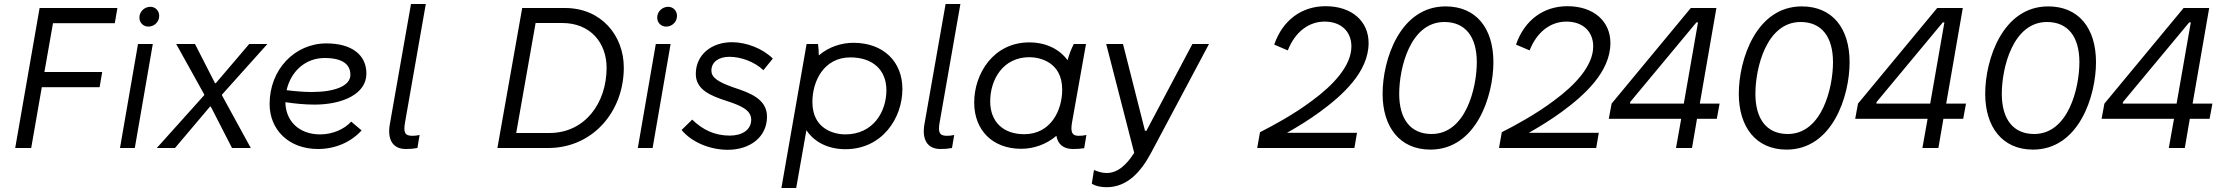

<svg xmlns="http://www.w3.org/2000/svg" viewBox="-20 -740 11118 960"><path d="M136 0 189 -304H478L491 -380H202L245 -624H554L567 -700H178L56 0Z M580 0H654L744 -520H670ZM722 -607C750 -607 776 -629 776 -661C776 -686 757 -706 732 -706C703 -706 677 -683 677 -652C677 -627 696 -607 722 -607Z M764 0H855L1030 -207H1034L1140 0H1234L1090 -263V-267L1317 -520H1226L1059 -324H1055L955 -520H861L1001 -268V-264Z M1570 5C1653 5 1733 -27 1788 -88L1736 -132C1703 -95 1644 -68 1581 -68C1474 -68 1408 -136 1407 -229C1454 -222 1504 -217 1553 -217C1689 -217 1812 -268 1812 -372C1812 -467 1737 -523 1612 -523C1454 -523 1328 -393 1328 -220C1328 -92 1423 5 1570 5ZM1413 -289C1434 -383 1507 -450 1603 -450C1694 -450 1732 -417 1732 -366C1732 -310 1653 -280 1539 -280C1498 -280 1454 -284 1413 -289Z M2009 5C2032 5 2045 4 2067 0L2078 -65C2065 -62 2052 -61 2041 -61C2003 -61 1997 -80 2005 -127L2109 -720H2035L1929 -118C1916 -42 1944 5 2009 5Z M2467 0H2721C2942 0 3099 -180 3099 -402C3099 -563 2986 -700 2805 -700H2591ZM2561 -75 2658 -625H2791C2933 -625 3013 -525 3013 -401C3013 -224 2904 -75 2727 -75Z M3169 0H3243L3333 -520H3259ZM3311 -607C3339 -607 3365 -629 3365 -661C3365 -686 3346 -706 3321 -706C3292 -706 3266 -683 3266 -652C3266 -627 3285 -607 3311 -607Z M3619 9C3728 9 3815 -53 3815 -157C3815 -245 3729 -276 3650 -302C3566 -331 3537 -354 3537 -387C3537 -431 3575 -456 3627 -456C3685 -456 3753 -431 3797 -389L3844 -447C3796 -496 3713 -529 3640 -529C3538 -529 3459 -467 3459 -370C3459 -289 3538 -260 3614 -235C3678 -214 3736 -192 3736 -142C3736 -90 3690 -62 3629 -62C3555 -62 3494 -90 3441 -142L3388 -90C3438 -29 3530 9 3619 9Z M3887 200H3961L4012 -89C4051 -30 4120 6 4207 6C4390 6 4492 -148 4492 -295C4492 -432 4397 -526 4247 -526C4186 -526 4123 -505 4074 -463C4074 -485 4072 -508 4070 -520H4013ZM4206 -68C4156 -68 4042 -91 4042 -230C4042 -334 4099 -453 4232 -453C4343 -453 4412 -391 4412 -289C4412 -181 4346 -68 4206 -68Z M4682 5C4705 5 4718 4 4740 0L4751 -65C4738 -62 4725 -61 4714 -61C4676 -61 4670 -80 4678 -127L4782 -720H4708L4602 -118C4589 -42 4617 5 4682 5Z M5345 5C5365 5 5381 4 5401 1L5412 -65C5399 -62 5386 -61 5372 -61C5340 -61 5332 -80 5340 -127L5410 -520H5349C5336 -495 5325 -466 5318 -439C5277 -494 5211 -528 5126 -528C4949 -528 4851 -374 4851 -227C4851 -90 4942 4 5086 4C5148 4 5212 -18 5262 -61C5269 -19 5297 5 5345 5ZM5127 -454C5177 -454 5291 -431 5291 -292C5291 -188 5234 -69 5101 -69C4996 -69 4931 -131 4931 -233C4931 -341 4994 -454 5127 -454Z M5513 196C5614 196 5683 123 5736 23L6025 -520H5942L5712 -86H5705L5595 -520H5511L5651 24C5613 84 5569 125 5513 125C5494 125 5474 120 5450 110L5439 178C5461 193 5493 196 5513 196Z M6280 -79 6266 0H6752L6765 -76H6415C6470 -107 6527 -142 6580 -181C6692 -263 6823 -380 6823 -525C6823 -634 6739 -709 6608 -709C6490 -709 6394 -641 6351 -517L6419 -488C6456 -582 6525 -632 6603 -632C6687 -632 6737 -581 6737 -508C6737 -411 6647 -315 6541 -237C6448 -167 6343 -111 6280 -79Z M7132 8C7361 8 7447 -259 7447 -429C7447 -600 7360 -708 7208 -708C6980 -708 6893 -442 6893 -271C6893 -106 6978 8 7132 8ZM7138 -70C7033 -70 6976 -144 6976 -271C6976 -400 7031 -630 7202 -630C7307 -630 7364 -556 7364 -429C7364 -301 7309 -70 7138 -70Z M7489 -79 7475 0H7961L7974 -76H7624C7679 -107 7736 -142 7789 -181C7901 -263 8032 -380 8032 -525C8032 -634 7948 -709 7817 -709C7699 -709 7603 -641 7560 -517L7628 -488C7665 -582 7734 -632 7812 -632C7896 -632 7946 -581 7946 -508C7946 -411 7856 -315 7750 -237C7657 -167 7552 -111 7489 -79Z M8440 0 8465 -146H8564L8578 -222H8479L8562 -700H8434L8038 -222L8024 -146H8386L8360 0ZM8130 -222 8131 -230 8462 -628H8470L8399 -222Z M8913 8C9142 8 9228 -259 9228 -429C9228 -600 9141 -708 8989 -708C8761 -708 8674 -442 8674 -271C8674 -106 8759 8 8913 8ZM8919 -70C8814 -70 8757 -144 8757 -271C8757 -400 8812 -630 8983 -630C9088 -630 9145 -556 9145 -429C9145 -301 9090 -70 8919 -70Z M9672 0 9697 -146H9796L9810 -222H9711L9794 -700H9666L9270 -222L9256 -146H9618L9592 0ZM9362 -222 9363 -230 9694 -628H9702L9631 -222Z M10145 8C10374 8 10460 -259 10460 -429C10460 -600 10373 -708 10221 -708C9993 -708 9906 -442 9906 -271C9906 -106 9991 8 10145 8ZM10151 -70C10046 -70 9989 -144 9989 -271C9989 -400 10044 -630 10215 -630C10320 -630 10377 -556 10377 -429C10377 -301 10322 -70 10151 -70Z M10904 0 10929 -146H11028L11042 -222H10943L11026 -700H10898L10502 -222L10488 -146H10850L10824 0ZM10594 -222 10595 -230 10926 -628H10934L10863 -222Z"/></svg>

Font: Fixel Display 20240404
Style: Italic
Weight: 400
Italic angle: -10°
Designer: AlfaBravo + MacPaw
Foundry: Kyrylo Tkachov, Marchela Mozhyna, Serhii Makarenko, Maria Weinstein, Zakhar Kryvoshyya
Version: Version 1.211;Glyphs 3.2 (3225)